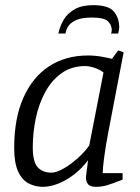

<svg xmlns="http://www.w3.org/2000/svg" viewBox="-20 -717 544 744"><path d="M146 7Q116 7 90.5 -6.5Q65 -20 50 -53Q35 -86 35 -144Q35 -258 70.5 -338Q106 -418 170 -460Q234 -502 321 -502Q349 -502 376 -497Q403 -492 414 -489L438 -522L459 -514L399 -201Q390 -154 384 -110Q378 -66 378 -46H455V-21Q415 -5 394 1Q373 7 353 7Q329 7 321 -3.5Q313 -14 313 -30Q313 -33 315 -48Q317 -63 319 -78Q321 -93 321 -96Q298 -65 268.5 -42Q239 -19 207 -6Q175 7 146 7ZM179 -48Q199 -48 227.5 -64.5Q256 -81 283.5 -106Q311 -131 326 -154L381 -436Q368 -447 347 -454Q326 -461 310 -461Q258 -461 219.5 -434Q181 -407 156 -361.5Q131 -316 119 -260Q107 -204 107 -146Q107 -90 126 -69Q145 -48 179 -48ZM206 -587Q212 -615 226.5 -640Q241 -665 269 -681Q297 -697 341 -697Q401 -697 421.5 -672Q442 -647 442 -611Q442 -606 440.5 -599.5Q439 -593 438 -587H410Q412 -591 412.5 -595Q413 -599 413 -603Q412 -622 397 -635.5Q382 -649 336 -649Q300 -649 278.5 -640.5Q257 -632 246.5 -618Q236 -604 234 -587Z"/></svg>

Font: Manuale Light
Style: Italic
Weight: 300
Italic angle: -11°
Version: Version 1.002